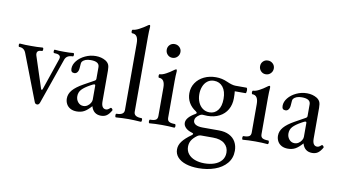

<svg xmlns="http://www.w3.org/2000/svg" viewBox="-93 -950 2578 1446"><g transform="rotate(10 1196.5 -226.5)"><path d="M192.9 -2 56.2 -356.9Q42 -392.1 5.9 -392.1Q-1 -392.1 -1 -405.3Q-1 -418 5.9 -418Q27.8 -416 48.1 -415.5Q68.4 -415 91.8 -415Q115.2 -415 135.7 -415.5Q156.2 -416 179.2 -418Q186 -418 186 -405.3Q186 -392.1 179.2 -392.1Q141.1 -392.1 141.1 -365.2Q141.1 -356.4 143.1 -351.1L221.2 -111.8Q224.1 -103 228 -103Q231.9 -103 234.9 -111.8L317.9 -355Q319.8 -361.8 319.8 -366.2Q319.8 -392.1 272.9 -392.1Q266.1 -392.1 266.1 -405.3Q266.1 -418 272.9 -418Q288.1 -416 305.7 -415.5Q323.2 -415 343.8 -415Q364.3 -415 381.8 -415.5Q399.4 -416 414.1 -418Q420.9 -418 420.9 -405.3Q420.9 -392.1 414.1 -392.1Q367.7 -392.1 355 -356.9L232.9 -7.8Q226.6 11.2 212.4 11.2Q198.2 11.2 192.9 -2Z M778.8 -43Q761.7 -13.2 743.9 -1Q726.1 11.2 700.7 11.2Q642.1 11.2 625 -48.3Q595.7 -15.1 571.5 -2Q547.4 11.2 514.6 11.2Q486.3 11.2 466.1 0Q445.8 -11.2 435.5 -30.5Q425.3 -49.8 425.3 -72.8Q425.3 -107.9 450.7 -137.5Q476.1 -167 530.3 -197.3L609.4 -241.2Q619.1 -246.6 619.1 -256.8V-346.2Q619.1 -388.2 553.2 -388.2Q506.8 -388.2 488.3 -363.8Q484.9 -359.9 483.4 -350.1Q481.9 -340.3 481 -318.4Q480 -294.9 470.7 -282.5Q461.4 -270 447.3 -270Q433.6 -270 427 -277.3Q420.4 -284.7 420.4 -300.3Q420.4 -331.1 443.6 -359.9Q466.8 -388.7 505.1 -406.7Q543.5 -424.8 585.9 -424.8Q628.9 -424.8 661.6 -405.3Q678.7 -394.5 686.3 -379.2Q693.8 -363.8 693.8 -332.5V-97.2Q693.8 -69.3 703.1 -55.7Q712.4 -42 729 -42Q737.3 -42 744.4 -45.9Q751.5 -49.8 761.7 -59.1Q764.6 -62 769.5 -59.1Q774.4 -56.2 777.3 -51Q780.3 -45.9 778.8 -43ZM619.1 -202.1Q619.1 -212.9 612.3 -212.9Q607.9 -212.9 602.1 -210.2Q596.2 -207.5 583 -200.2Q539.6 -176.3 519.8 -154.8Q500 -133.3 500 -103Q500 -76.2 516.4 -57.1Q532.7 -38.1 557.1 -38.1Q574.2 -38.1 588.4 -47.6Q602.5 -57.1 610.8 -71Q619.1 -85 619.1 -97.2Z M1011.2 -10.3Q1011.2 3.9 1004.4 3.9Q949.7 0 909.7 0Q869.6 0 814.5 3.9Q807.6 3.9 807.6 -10.3Q807.6 -23.9 814.5 -23.9Q871.6 -23.9 871.6 -62V-573.7Q871.6 -641.1 826.7 -641.1Q818.4 -641.1 818.4 -654.8Q818.4 -668.5 826.7 -668.5Q834.5 -668.5 847.9 -673.1Q861.3 -677.7 874.5 -685.1Q908.2 -703.6 921.9 -713.9Q937.5 -726.1 943.4 -726.1Q949.2 -726.1 949.2 -712.4Q946.3 -679.2 946.3 -637.2V-62Q946.3 -23.9 1004.4 -23.9Q1011.2 -23.9 1011.2 -10.3Z M1102.5 -564.9Q1102.5 -586.9 1117.2 -601.8Q1131.8 -616.7 1154.3 -616.7Q1176.3 -616.7 1191.9 -601.8Q1207.5 -586.9 1207.5 -564.9Q1207.5 -543 1192.1 -527.3Q1176.8 -511.7 1154.3 -511.7Q1132.3 -511.7 1117.4 -527.3Q1102.5 -543 1102.5 -564.9ZM1267.1 -10.3Q1267.1 -4.4 1265.1 -0.2Q1263.2 3.9 1260.3 3.9Q1217.8 0 1165.5 0Q1112.8 0 1070.3 3.9Q1067.4 3.9 1065.7 -0.2Q1064 -4.4 1064 -10.3Q1064 -16.1 1065.7 -20Q1067.4 -23.9 1070.3 -23.9Q1100.6 -23.9 1114 -32Q1127.4 -40 1127.4 -62V-278.8Q1127.4 -346.2 1082.5 -346.2Q1079.6 -346.2 1077.9 -350.1Q1076.2 -354 1076.2 -359.9Q1076.2 -365.7 1077.9 -369.6Q1079.6 -373.5 1082.5 -373.5Q1102.1 -373.5 1130.1 -388.7Q1158.2 -403.8 1177.7 -418.9Q1193.4 -431.2 1199.2 -431.2Q1205.1 -431.2 1205.1 -417.5Q1202.1 -384.3 1202.1 -342.3V-62Q1202.1 -40 1216.1 -32Q1230 -23.9 1260.3 -23.9Q1263.2 -23.9 1265.1 -19.8Q1267.1 -15.6 1267.1 -10.3Z M1744.1 -387.2Q1747.1 -387.2 1749 -381.1Q1751 -375 1751 -366.2Q1751 -357.9 1749 -351.6Q1747.1 -345.2 1744.1 -345.2H1661.6Q1664.1 -326.7 1664.1 -292Q1664.1 -242.7 1642.6 -205.3Q1621.1 -168 1581.8 -147.5Q1542.5 -127 1490.2 -127Q1472.2 -127 1453.1 -128.9Q1442.4 -128.9 1432.1 -122.1Q1414.6 -110.8 1406.5 -99.9Q1398.4 -88.9 1398.4 -75.7Q1398.4 -56.2 1417 -45.2Q1435.5 -34.2 1471.2 -34.2H1595.2Q1642.1 -34.2 1674.8 -17.3Q1707.5 -0.5 1723.9 29.3Q1740.2 59.1 1740.2 96.7Q1740.2 153.3 1706.3 193.1Q1672.4 232.9 1615.7 252.9Q1559.1 272.9 1491.2 272.9Q1437 272.9 1395.8 259.5Q1354.5 246.1 1331.8 220.7Q1309.1 195.3 1309.1 160.6Q1309.1 128.4 1331.1 99.1Q1353 69.8 1400.4 36.1Q1408.2 30.8 1408.2 25.4Q1408.2 20.5 1398.4 18.1Q1366.2 8.8 1349.1 -8.3Q1332 -25.4 1332 -45.9Q1332 -86.9 1399.4 -125.5Q1407.7 -129.9 1407.7 -134.8Q1407.7 -139.2 1398.4 -146Q1363.3 -168.5 1345.2 -200.7Q1327.1 -232.9 1327.1 -272Q1327.1 -315.9 1350.3 -350.8Q1373.5 -385.7 1414.1 -405.3Q1454.6 -424.8 1504.9 -424.8Q1551.3 -424.8 1591.8 -406.2Q1634.3 -387.2 1659.2 -387.2ZM1588.4 -273.9Q1588.4 -332 1563 -364Q1537.6 -396 1495.1 -396Q1465.8 -396 1444.8 -379.9Q1423.8 -363.8 1413.1 -336.9Q1402.3 -310.1 1402.3 -277.8Q1402.3 -244.1 1414.3 -216.3Q1426.3 -188.5 1448.7 -172.1Q1471.2 -155.8 1501 -155.8Q1540 -155.8 1564.2 -186.3Q1588.4 -216.8 1588.4 -273.9ZM1387.2 126.5Q1387.2 158.2 1405.5 181.4Q1423.8 204.6 1456.1 216.8Q1488.3 229 1529.8 229Q1571.3 229 1605.2 217.3Q1639.2 205.6 1659.7 181.4Q1680.2 157.2 1680.2 121.6Q1680.2 79.1 1649.4 53Q1618.7 26.9 1561 26.9H1471.2Q1454.6 26.9 1441.4 36.1Q1413.6 56.2 1400.4 77.6Q1387.2 99.1 1387.2 126.5Z M1816.4 -564.9Q1816.4 -586.9 1831.1 -601.8Q1845.7 -616.7 1868.2 -616.7Q1890.1 -616.7 1905.8 -601.8Q1921.4 -586.9 1921.4 -564.9Q1921.4 -543 1906 -527.3Q1890.6 -511.7 1868.2 -511.7Q1846.2 -511.7 1831.3 -527.3Q1816.4 -543 1816.4 -564.9ZM1981 -10.3Q1981 -4.4 1979 -0.2Q1977.1 3.9 1974.1 3.9Q1931.6 0 1879.4 0Q1826.7 0 1784.2 3.9Q1781.2 3.9 1779.5 -0.2Q1777.8 -4.4 1777.8 -10.3Q1777.8 -16.1 1779.5 -20Q1781.2 -23.9 1784.2 -23.9Q1814.5 -23.9 1827.9 -32Q1841.3 -40 1841.3 -62V-278.8Q1841.3 -346.2 1796.4 -346.2Q1793.5 -346.2 1791.7 -350.1Q1790 -354 1790 -359.9Q1790 -365.7 1791.7 -369.6Q1793.5 -373.5 1796.4 -373.5Q1815.9 -373.5 1844 -388.7Q1872.1 -403.8 1891.6 -418.9Q1907.2 -431.2 1913.1 -431.2Q1918.9 -431.2 1918.9 -417.5Q1916 -384.3 1916 -342.3V-62Q1916 -40 1929.9 -32Q1943.8 -23.9 1974.1 -23.9Q1977.1 -23.9 1979 -19.8Q1981 -15.6 1981 -10.3Z M2393.6 -43Q2376.5 -13.2 2358.6 -1Q2340.8 11.2 2315.4 11.2Q2256.8 11.2 2239.7 -48.3Q2210.4 -15.1 2186.3 -2Q2162.1 11.2 2129.4 11.2Q2101.1 11.2 2080.8 0Q2060.5 -11.2 2050.3 -30.5Q2040 -49.8 2040 -72.8Q2040 -107.9 2065.4 -137.5Q2090.8 -167 2145 -197.3L2224.1 -241.2Q2233.9 -246.6 2233.9 -256.8V-346.2Q2233.9 -388.2 2168 -388.2Q2121.6 -388.2 2103 -363.8Q2099.6 -359.9 2098.1 -350.1Q2096.7 -340.3 2095.7 -318.4Q2094.7 -294.9 2085.4 -282.5Q2076.2 -270 2062 -270Q2048.3 -270 2041.7 -277.3Q2035.2 -284.7 2035.2 -300.3Q2035.2 -331.1 2058.3 -359.9Q2081.5 -388.7 2119.9 -406.7Q2158.2 -424.8 2200.7 -424.8Q2243.7 -424.8 2276.4 -405.3Q2293.5 -394.5 2301 -379.2Q2308.6 -363.8 2308.6 -332.5V-97.2Q2308.6 -69.3 2317.9 -55.7Q2327.1 -42 2343.8 -42Q2352.1 -42 2359.1 -45.9Q2366.2 -49.8 2376.5 -59.1Q2379.4 -62 2384.3 -59.1Q2389.2 -56.2 2392.1 -51Q2395 -45.9 2393.6 -43ZM2233.9 -202.1Q2233.9 -212.9 2227.1 -212.9Q2222.7 -212.9 2216.8 -210.2Q2210.9 -207.5 2197.8 -200.2Q2154.3 -176.3 2134.5 -154.8Q2114.7 -133.3 2114.7 -103Q2114.7 -76.2 2131.1 -57.1Q2147.5 -38.1 2171.9 -38.1Q2189 -38.1 2203.1 -47.6Q2217.3 -57.1 2225.6 -71Q2233.9 -85 2233.9 -97.2Z"/></g></svg>

Font: JuniusX
Style: Regular
Weight: 400
Designer: Peter S. Baker
Foundry: Briery Creek Software
Version: Version 1.004